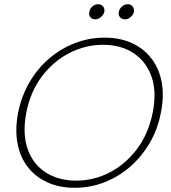

<svg xmlns="http://www.w3.org/2000/svg" viewBox="-20 -886 812 913"><path d="M335 7Q262 7 205 -19Q148 -45 111.5 -92.5Q75 -140 63 -205.5Q51 -271 66 -350Q82 -429 120 -494.5Q158 -560 213.5 -607.5Q269 -655 336.5 -681Q404 -707 477 -707Q551 -707 607.5 -681Q664 -655 700.5 -607.5Q737 -560 749 -494.5Q761 -429 745 -350Q730 -271 691.5 -205.5Q653 -140 598 -92.5Q543 -45 476 -19Q409 7 335 7ZM342 -27Q426 -27 501.5 -66Q577 -105 631.5 -177.5Q686 -250 706 -350Q726 -451 700 -523Q674 -595 614 -634Q554 -673 470 -673Q386 -673 310 -634Q234 -595 179.5 -523Q125 -451 105 -350Q86 -250 111.5 -177.5Q137 -105 197.5 -66Q258 -27 342 -27ZM433 -794Q418 -794 409.5 -804.5Q401 -815 405 -829Q407 -845 419.5 -855.5Q432 -866 447 -866Q461 -866 470 -855.5Q479 -845 476 -829Q472 -815 459.5 -804.5Q447 -794 433 -794ZM574 -794Q559 -794 550.5 -804.5Q542 -815 545 -829Q548 -845 560.5 -855.5Q573 -866 588 -866Q602 -866 610.5 -855.5Q619 -845 617 -829Q613 -815 600.5 -804.5Q588 -794 574 -794Z"/></svg>

Font: Albert Sans ExtraLight
Style: Italic
Weight: 250
Italic angle: -11.25°
Designer: Andreas Rasmussen
Foundry: a.Foundry
Version: Version 1.025